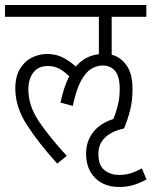

<svg xmlns="http://www.w3.org/2000/svg" viewBox="-20 -642 604 765"><path d="M323 -30Q323 -79 351 -115Q379 -151 432 -168Q442 -193 449.5 -222.5Q457 -252 457 -287Q457 -338 438.5 -359.5Q420 -381 390 -381Q366 -381 344 -368Q322 -355 303 -320.5Q284 -286 270 -220L221 -233Q234 -296 256 -338Q237 -357 216.5 -368Q196 -379 171 -379Q132 -379 112.5 -352.5Q93 -326 93 -286Q93 -223 132 -163Q171 -103 246 -21L208 10Q133 -73 87 -144.5Q41 -216 41 -289Q41 -338 60 -368.5Q79 -399 108 -413Q137 -427 167 -427Q202 -427 229 -413.5Q256 -400 282 -377Q319 -420 374 -426V-575H0V-622H563V-575H425V-424Q460 -415 484 -382Q508 -349 508 -287Q508 -238 497.5 -199Q487 -160 474 -130Q426 -120 399 -94.5Q372 -69 372 -29Q372 18 397 36.5Q422 55 453 55Q479 55 499 49Q519 43 545 29L564 73Q538 87 512 95Q486 103 455 103Q395 103 359 67Q323 31 323 -30Z"/></svg>

Font: Noto Sans Devanagari UI Condensed Light
Style: Regular
Weight: 300
Width: 3
Designer: Jelle Bosma - Monotype Design Team
Foundry: Monotype Imaging Inc.
Version: Version 2.004; ttfautohint (v1.8.4.7-5d5b)